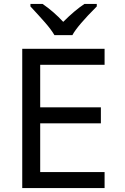

<svg xmlns="http://www.w3.org/2000/svg" viewBox="-20 -964 640 984"><path d="M94 -714H516V-632H186V-414H497V-332H186V-82H516V0H94ZM136 -931V-944H198Q255 -905 304 -852Q363 -911 413 -944H476V-931Q376 -831 351 -784H259Q242 -813 210.5 -849Q179 -885 136 -931Z"/></svg>

Font: Noto Sans Mono UI
Style: Regular
Weight: 400
Monospace: yes
Designer: Monotype Design team
Foundry: Monotype Imaging Inc.
Version: Version 1.000